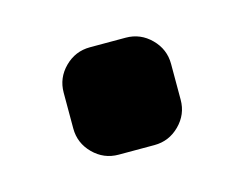

<svg xmlns="http://www.w3.org/2000/svg" viewBox="-39 -200 322 253"><g transform="rotate(-15 122.0 -73.0)"><path d="M48.8 -97.7Q48.8 -117.7 63.2 -132.1Q77.6 -146.5 97.7 -146.5H146.5Q166.5 -146.5 180.9 -132.1Q195.3 -117.7 195.3 -97.7V-48.8Q195.3 -28.8 180.9 -14.4Q166.5 0 146.5 0H97.7Q77.6 0 63.2 -14.4Q48.8 -28.8 48.8 -48.8Z"/></g></svg>

Font: Audex
Style: Regular
Weight: 400
Designer: GGBotNet
Foundry: GGBotNet
Version: 1.00